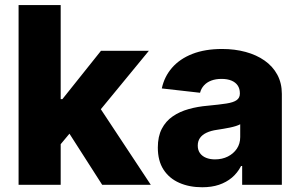

<svg xmlns="http://www.w3.org/2000/svg" viewBox="-20 -748 1216 777"><path d="M208.5 -144V-346.7H232.4L388.7 -542.5H582.5L354 -264.6H309.1ZM55.2 0V-727.5H225.6V0ZM393.6 0 248.5 -226.6 360.8 -347.2 590.3 0Z M798.3 9.8Q746.1 9.8 705.6 -8.1Q665 -25.9 641.8 -61.5Q618.7 -97.2 618.7 -150.9Q618.7 -195.8 634.8 -226.8Q650.9 -257.8 679 -277.1Q707 -296.4 743.7 -306.6Q780.3 -316.9 821.8 -320.3Q868.2 -324.7 896.5 -329.1Q924.8 -333.5 937.7 -342.8Q950.7 -352.1 950.7 -368.7V-370.6Q950.7 -389.2 941.9 -402.1Q933.1 -415 916.5 -421.9Q899.9 -428.7 876.5 -428.7Q853 -428.7 835 -421.9Q816.9 -415 805.4 -402.3Q793.9 -389.6 789.6 -372.6L634.8 -390.1Q645 -438 676.3 -473.9Q707.5 -509.8 758.5 -529.8Q809.6 -549.8 878.9 -549.8Q930.2 -549.8 974.1 -537.8Q1018.1 -525.9 1051 -502.7Q1084 -479.5 1102.3 -445.6Q1120.6 -411.6 1120.6 -368.2V0H960V-76.2H955.6Q940.9 -47.9 918.5 -29.1Q896 -10.3 866.2 -0.2Q836.4 9.8 798.3 9.8ZM850.1 -103Q878.9 -103 901.9 -114.5Q924.8 -126 938.5 -146.2Q952.1 -166.5 952.1 -193.4V-245.1Q944.8 -241.2 934.1 -237.8Q923.3 -234.4 910.4 -231.7Q897.5 -229 884 -226.8Q870.6 -224.6 858.4 -222.7Q833.5 -219.2 815.9 -210.9Q798.3 -202.6 789.3 -189.7Q780.3 -176.8 780.3 -158.7Q780.3 -140.6 789.3 -128.2Q798.3 -115.7 814 -109.4Q829.6 -103 850.1 -103Z"/></svg>

Font: Inter 16pt ExtraBold
Style: Regular
Weight: 800
Version: Version 4.001;git-66647c0bb